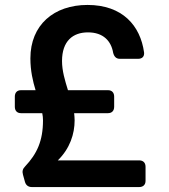

<svg xmlns="http://www.w3.org/2000/svg" viewBox="-20 -754 684 777"><path d="M334 -734C198 -734 103 -653 103 -518C103 -467 113 -425 124 -389H65C49 -389 40 -379 40 -363V-322C40 -306 49 -296 65 -296H151C153 -286 154 -277 154 -267C154 -183 129 -131 82 -81C72 -71 69 -61 73 -47L81 -18C85 -4 95 3 109 3H543C559 3 569 -6 569 -22V-79C569 -96 559 -105 543 -105H214C263 -153 282 -212 282 -267C282 -277 281 -286 280 -296H417C433 -296 442 -306 442 -322V-363C442 -379 433 -389 417 -389H255C243 -428 231 -467 231 -507C231 -588 275 -623 336 -623C398 -623 430 -588 438 -540C442 -525 450 -516 465 -516H539C555 -516 565 -525 563 -542C548 -650 476 -734 334 -734Z"/></svg>

Font: Arvore Sans SemiBold
Style: Regular
Weight: 600
Designer: Jonny Pinhorn (Latin) Dan Schunck (customization for Arvore)
Version: Version 1.000;Glyphs 3.3 (3305)